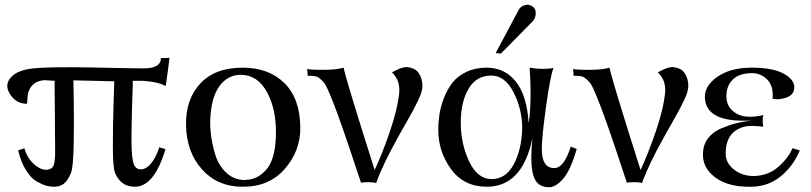

<svg xmlns="http://www.w3.org/2000/svg" viewBox="-20 -766 3391 803"><path d="M689 -525Q688 -517 686.5 -504.5Q685 -492 681.5 -466Q678 -440 675.5 -422.5Q673 -405 673 -406Q652 -418 617.5 -423.5Q583 -429 559 -428H535Q536 -427 534.5 -387.5Q533 -348 531.5 -291Q530 -234 530 -204Q529 -128 535.5 -94Q542 -60 565 -58Q589 -56 610.5 -81Q632 -106 646 -150L672 -142Q625 15 544 15Q485 15 461 -43Q452 -65 452 -156Q452 -247 455 -334.5Q458 -422 458 -426L287 -430Q287 -427 288.5 -338Q290 -249 288 -157Q286 -65 277 -43Q264 -11 247.5 2Q231 15 207 15Q191 15 175 11Q159 7 134.5 -6.5Q110 -20 89 -53.5Q68 -87 56 -137L82 -146Q94 -103 125 -77Q156 -51 182 -57Q193 -59 199.5 -66.5Q206 -74 208 -90Q210 -106 210.5 -119Q211 -132 210.5 -158.5Q210 -185 210 -200Q210 -230 209.5 -291.5Q209 -353 208.5 -385Q208 -417 209 -428Q206 -428 192.5 -429Q179 -430 167.5 -430.5Q156 -431 140.5 -425.5Q125 -420 114 -408Q106 -399 101.5 -388Q97 -377 96 -369.5Q95 -362 94.5 -349.5Q94 -337 93 -332Q49 -332 24 -369Q-4 -410 26 -443Q53 -473 119 -480Q188 -487 359 -484Q527 -480 581 -480Q653 -480 653 -523Q689 -523 689 -525Z M1236 -233Q1237 -135 1170.5 -59Q1104 17 991 15Q889 14 824.5 -58Q760 -130 758 -243Q756 -350 817.5 -416.5Q879 -483 995 -483H996Q1104 -483 1169.5 -418.5Q1235 -354 1236 -233ZM1134 -204Q1136 -308 1097 -380Q1058 -452 989 -453Q937 -454 902.5 -412Q868 -370 861 -290Q857 -253 861.5 -209.5Q866 -166 880 -120Q894 -74 926.5 -43.5Q959 -13 1006 -13L1007 -14Q1057 -14 1094.5 -57.5Q1132 -101 1134 -204Z M1746 -419Q1748 -404 1744 -386.5Q1740 -369 1728.5 -345.5Q1717 -322 1707.5 -304Q1698 -286 1679 -253Q1660 -220 1650 -202Q1580 -77 1553 0Q1546 -4 1522.5 -4Q1499 -4 1490 -2V-1Q1372 -362 1339 -415Q1332 -425 1324 -432Q1316 -439 1311 -442.5Q1306 -446 1295.5 -447.5Q1285 -449 1282 -449Q1279 -449 1267 -449L1265 -478Q1272 -474 1331 -474Q1390 -474 1417 -483Q1429 -426 1547 -55Q1578 -121 1610.5 -215.5Q1643 -310 1650 -381Q1651 -396 1648.5 -410Q1646 -424 1641 -433.5Q1636 -443 1631 -450Q1626 -457 1623 -460L1619 -463L1626 -467Q1633 -471 1646.5 -477Q1660 -483 1673 -485Q1679 -486 1687 -485Q1695 -484 1708.5 -479Q1722 -474 1732.5 -458.5Q1743 -443 1746 -419Z M2212 -735Q2222 -725 2220.5 -707Q2219 -689 2208 -677L2075 -542L2053 -544L2150 -726Q2158 -740 2176.5 -745Q2195 -750 2212 -735ZM2392 -143Q2366 -53 2335 -18Q2304 17 2277 17Q2236 17 2219 -12.5Q2202 -42 2202 -108Q2202 -146 2207 -189Q2165 15 2016 15Q1920 15 1866.5 -58.5Q1813 -132 1813 -222Q1813 -255 1818 -288Q1823 -321 1837 -357Q1851 -393 1872.5 -420.5Q1894 -448 1931 -465.5Q1968 -483 2015 -483Q2091 -483 2137.5 -424.5Q2184 -366 2191 -251Q2199 -297 2199 -379Q2199 -431 2195 -483Q2223 -478 2249 -478Q2278 -478 2295 -482Q2282 -451 2264 -322.5Q2246 -194 2246 -143Q2246 -63 2298 -63Q2339 -63 2367 -153ZM2164 -229Q2164 -309 2128 -379.5Q2092 -450 2035 -450Q1972 -450 1939.5 -394.5Q1907 -339 1907 -253Q1907 -165 1942 -91Q1977 -17 2036 -17Q2096 -17 2129 -79.5Q2162 -142 2164 -229Z M2858 -419Q2860 -404 2856 -386.5Q2852 -369 2840.5 -345.5Q2829 -322 2819.5 -304Q2810 -286 2791 -253Q2772 -220 2762 -202Q2692 -77 2665 0Q2658 -4 2634.5 -4Q2611 -4 2602 -2V-1Q2484 -362 2451 -415Q2444 -425 2436 -432Q2428 -439 2423 -442.5Q2418 -446 2407.5 -447.5Q2397 -449 2394 -449Q2391 -449 2379 -449L2377 -478Q2384 -474 2443 -474Q2502 -474 2529 -483Q2541 -426 2659 -55Q2690 -121 2722.5 -215.5Q2755 -310 2762 -381Q2763 -396 2760.5 -410Q2758 -424 2753 -433.5Q2748 -443 2743 -450Q2738 -457 2735 -460L2731 -463L2738 -467Q2745 -471 2758.5 -477Q2772 -483 2785 -485Q2791 -486 2799 -485Q2807 -484 2820.5 -479Q2834 -474 2844.5 -458.5Q2855 -443 2858 -419Z M3325 -137Q3297 -70 3244 -27.5Q3191 15 3120 15Q3010 17 2955 -38Q2919 -73 2920 -121Q2920 -160 2941 -187.5Q2962 -215 2998.5 -230Q3035 -245 3060.5 -251Q3086 -257 3121 -262Q2932 -252 2928 -358Q2926 -407 2980.5 -445Q3035 -483 3124 -483Q3213 -483 3258.5 -457.5Q3304 -432 3302 -398Q3300 -369 3269 -358Q3238 -347 3211 -353V-352L3210 -353H3211Q3216 -406 3188.5 -433.5Q3161 -461 3122 -460Q3070 -459 3044 -432.5Q3018 -406 3018 -364Q3018 -326 3043.5 -303Q3069 -280 3107 -278Q3138 -276 3173 -285Q3167 -271 3172 -236Q3122 -242 3097 -237Q3015 -218 3015 -124Q3015 -83 3051.5 -55.5Q3088 -28 3138 -30Q3197 -33 3238.5 -71Q3280 -109 3294 -146Z"/></svg>

Font: GFS Artemisia
Style: Regular
Weight: 400
Designer: Takis Katsoulidis and George D. Matthiopoulos
Foundry: Takis Katsoulidis and George D. Matthiopoulos
Version: Version 1.0